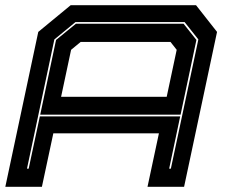

<svg xmlns="http://www.w3.org/2000/svg" viewBox="-30 -720 868 740"><path d="M-9.5 0 117.5 -597 242.5 -700H725.5L806.5 -597L679.5 0H538.5L582.5 -206H175.5L131.5 0ZM74 -70H80.5L123.5 -271.5H664.5L622 -70H628.5L734.5 -568L681.5 -635H261L179.5 -568ZM125 -278 186 -566 262.5 -628.5H677.5L727 -566L666 -278ZM205.5 -347H612.5L651 -528L627 -558.5H281L244 -528Z"/></svg>

Font: Tourney Expanded ExtraBold
Style: Italic
Weight: 800
Width: 7
Italic angle: -12°
Designer: Tyler Finck
Foundry: Etcetera Type Co
Version: Version 1.010; ttfautohint (v1.8.3)